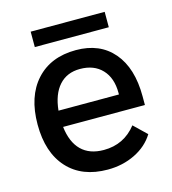

<svg xmlns="http://www.w3.org/2000/svg" viewBox="-99 -716 724 807"><g transform="rotate(-15 263.0 -312.0)"><path d="M492 -212H136Q144 -144 179.5 -109Q215 -74 277 -74Q365 -74 419 -143L474 -90Q445 -43 391 -16.5Q337 10 272 10Q160 10 97.5 -58.5Q35 -127 35 -249Q35 -371 98 -440.5Q161 -510 271 -510Q375 -510 433.5 -441.5Q492 -373 492 -250ZM398 -290Q398 -355 363 -392Q328 -429 267 -429Q210 -429 176 -391Q142 -353 135 -283H398ZM108 -634H430V-567H108Z"/></g></svg>

Font: Sarabun Medium
Style: Regular
Weight: 500
Designer: Suppakit Chalermlarp | Katatrad Co.,Ltd.
Foundry: Cadson Demak Co.,Ltd.
Version: Version 1.000; ttfautohint (v1.6)